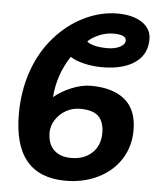

<svg xmlns="http://www.w3.org/2000/svg" viewBox="-53 -774 676 829"><g transform="rotate(5 285.0 -359.5)"><path d="M238.3 -525.4Q211.9 -486.8 195.8 -439.7Q179.7 -392.6 176.8 -345.2Q207.5 -371.6 252 -389.9Q296.4 -408.2 335.4 -408.2Q430.7 -408.2 483.2 -365Q535.6 -321.8 535.6 -232.4Q535.6 -163.1 500.5 -107.4Q464.8 -51.8 401.9 -21Q338.9 9.8 262.2 9.8Q36.1 9.8 36.1 -260.3Q36.1 -359.4 65.9 -445.6Q95.7 -531.7 151.4 -595.2Q207 -659.2 278.6 -694.1Q350.1 -729 423.3 -729Q489.7 -729 529.8 -702.4Q569.8 -675.8 569.8 -629.4Q569.8 -564 518.1 -528.1Q466.3 -492.2 376 -492.2Q335.9 -492.2 297.1 -501.5Q258.3 -510.7 238.3 -525.4ZM392.6 -576.2Q423.8 -576.2 446 -587.4Q468.3 -598.6 468.3 -616.2Q468.3 -641.1 413.1 -641.1Q381.8 -641.1 351.3 -628.2Q320.8 -615.2 303.2 -597.7Q311.5 -588.9 334.5 -582.5Q357.4 -576.2 392.6 -576.2ZM175.3 -191.4Q175.3 -142.6 202.4 -116.5Q229.5 -90.3 276.9 -90.3Q330.6 -90.3 364.3 -119.6Q402.3 -152.3 402.3 -209Q402.3 -256.8 378.2 -281Q354 -305.2 297.4 -305.2Q266.1 -305.2 237.3 -289.6Q209 -273.4 192.1 -247.1Q175.3 -220.7 175.3 -191.4Z"/></g></svg>

Font: Arimo
Style: Bold Italic
Weight: 700
Italic angle: -12°
Designer: Steve Matteson
Foundry: Monotype Imaging Inc.
Version: Version 1.33